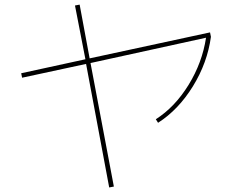

<svg xmlns="http://www.w3.org/2000/svg" viewBox="-20 -782 1040 844"><path d="M480.5 38.1 460 42 358.4 -501 77.1 -440.4 73.2 -460 355.5 -521.5 309.6 -757.8 330.1 -761.7 374 -525.4 903.3 -639.6 907.2 -620.1Q891.6 -505.9 828.1 -402.8Q764.6 -299.8 674.8 -242.2L665 -257.8Q749 -311.5 809.1 -409.2Q869.1 -506.8 885.7 -616.2L377.9 -504.9Z"/></svg>

Font: Mgen+ 1mn thin
Style: Regular
Weight: 100
Designer: [Source Han Sans]
Ryoko NISHIZUKA  (kana & ideographs); Paul D. Hunt (Latin, Greek & Cyrillic); Wenlong ZHANG  (bopomofo
Version: Version 1.059.20150602